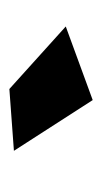

<svg xmlns="http://www.w3.org/2000/svg" viewBox="77 -892 220 414"><g transform="rotate(90 187.0 -685.0)"><path d="M195.8 -774.9 305.2 -605 171.9 -595.2 37.1 -716.8Z"/></g></svg>

Font: Montserrat arm ExtraBold
Style: Regular
Weight: 800
Designer: Julieta Ulanovsky
Foundry: Julieta Ulanovsky
Version: Version 6.000;PS 006.000;hotconv 1.0.88;makeotf.lib2.5.64775